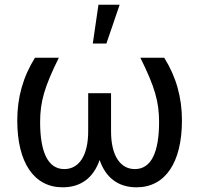

<svg xmlns="http://www.w3.org/2000/svg" viewBox="-20 -793 852 823"><path d="M130 -545.5C78.8 -463.8 54 -375.4 54 -277C54 -95.9 125.7 9.9 248.6 9.9C326.7 9.9 380.7 -30.9 407 -107.2C433.2 -30.9 487.2 9.9 565.3 9.9C688.2 9.9 759.9 -95.9 759.9 -277C759.9 -375.4 735.1 -463.8 683.9 -545.5H581.7C643.5 -420.8 661.9 -357.2 661.9 -269.9C661.9 -142 628.9 -68.2 558.2 -68.2C496.4 -68.2 456 -124.6 456 -230.1V-393.5H358V-230.1C358 -124.6 317.5 -68.2 255.7 -68.2C185 -68.2 152 -142 152 -269.9C152 -357.2 170.5 -420.8 232.2 -545.5ZM377.8 -606.5H436.1L492.9 -772.7H402Z"/></svg>

Font: Karasuma Gothic
Style: Regular
Weight: 400
Designer: Rasmus Andersson, Ryoko Nishizuka
Foundry: Genbu
Version: Version 1.00